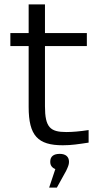

<svg xmlns="http://www.w3.org/2000/svg" viewBox="-20 -650 449 871"><path d="M281 -51C208 -51 184 -72 184 -168V-441H374V-500H184V-630H110V-500H27V-441H110V-165C110 -34 152 9 265 9C305 9 335 4 382 -3V-60C343 -54 309 -51 281 -51ZM203 201H238L280 125C288 108 293 97 293 85V84C293 61 278 48 251 48C223 48 208 60 208 83V85C208 100 216 111 231 117Z"/></svg>

Font: LT Wave Light
Style: Regular
Weight: 300
Designer: Daniel Lyons
Version: Version 2.5 (Glyphs App)